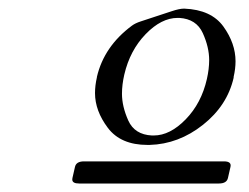

<svg xmlns="http://www.w3.org/2000/svg" viewBox="-20 -708 577 445"><path d="M174.8 -334H499Q517.1 -334 514.2 -321.3L508.3 -295.4Q505.4 -282.7 487.3 -282.7H163.1Q147.5 -282.7 147.5 -292Q147.5 -293.5 147.9 -295.4L153.8 -321.3Q156.7 -334 174.8 -334ZM521.5 -527.8Q506.8 -463.4 450.4 -418.7Q394 -374 326.7 -372.1H321.8Q259.8 -372.1 230 -411.6Q200.2 -451.2 200.2 -492.2Q200.2 -509.8 204.6 -528.8V-529.8Q221.2 -600.6 285.6 -648.4Q293.5 -654.3 306.2 -658.4Q318.8 -662.6 339.6 -669.4Q360.4 -676.3 378.2 -682.1Q396 -688 406.2 -688H407.2Q469.7 -685.5 497.8 -646.5Q525.9 -607.4 525.9 -565.9Q525.9 -548.8 521.5 -529.8ZM391.6 -666.5Q354 -666.5 317.6 -628.9Q281.2 -591.3 268.1 -535.2Q262.7 -511.7 262.7 -490.7Q262.7 -461.4 277.3 -428.7Q292 -396 332 -394H336.4Q374 -394 410.4 -431.4Q446.8 -468.8 459.5 -524.9Q464.8 -548.3 464.8 -568.8Q464.8 -598.6 450 -631.3Q435.1 -664.1 395.5 -666.5Z"/></svg>

Font: Caudex
Style: Italic
Weight: 400
Italic angle: -13°
Version: Version 1.04